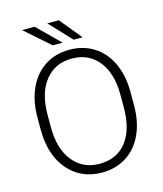

<svg xmlns="http://www.w3.org/2000/svg" viewBox="-131 -997 938 1103"><g transform="rotate(-15 338.5 -445.0)"><path d="M61 0ZM615.2 -316.9Q615.2 -218.8 581.3 -144.5Q547.4 -70.3 484.4 -30.3Q421.4 9.8 338.9 9.8Q214.4 9.8 137.7 -79.3Q61 -168.5 61 -319.8V-393.1Q61 -490.2 95.5 -565.2Q129.9 -640.1 192.9 -680.4Q255.9 -720.7 337.9 -720.7Q419.9 -720.7 482.7 -681.2Q545.4 -641.6 579.6 -569.3Q613.8 -497.1 615.2 -401.9ZM555.2 -394Q555.2 -522.5 497.1 -595.2Q439 -668 337.9 -668Q238.8 -668 179.9 -595Q121.1 -522 121.1 -391.1V-316.9Q121.1 -190.4 179.7 -116.5Q238.3 -42.5 338.9 -42.5Q440.9 -42.5 498 -115.5Q555.2 -188.5 555.2 -318.8ZM312 -770H252.9L105.5 -899.9H180.2ZM430.7 -770H377.4L255.4 -899.9H324.2Z"/></g></svg>

Font: Roboto Light
Style: Regular
Weight: 300
Designer: Google
Version: Version 2.134; 2016; ttfautohint (v1.6)